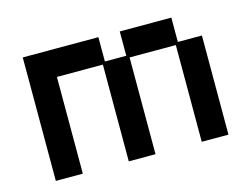

<svg xmlns="http://www.w3.org/2000/svg" viewBox="-71 -566 909 694"><g transform="rotate(-15 383.5 -219.0)"><path d="M60 12V-450H343V-359H423V-450H616V-359H706V12H606V-350H433V12H333V-350H161V12Z"/></g></svg>

Font: Pixelify Sans
Style: Regular
Weight: 400
Designer: Stefie Justprince
Foundry: Typecalism Foundryline
Version: Version 1.000;February 13, 2025;FontCreator 15.0.0.3015 64-b